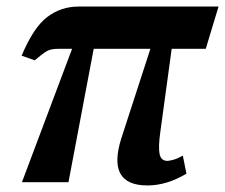

<svg xmlns="http://www.w3.org/2000/svg" viewBox="-20 -556 687 586"><path d="M47 0 200 -407H158Q136 -407 124 -400.5Q112 -394 86 -372L46 -386Q82 -472 124 -504Q166 -536 220 -536H647L608 -407H504L469 -151Q463 -108 467 -86.5Q471 -65 491 -65Q497 -65 509.5 -68.5Q522 -72 538 -81L549 -26Q489 10 430 10Q304 10 351 -136L439 -407H266L189 0Z"/></svg>

Font: Noto Serif Condensed
Style: Bold Italic
Weight: 700
Width: 3
Italic angle: -12°
Designer: Monotype Design Team
Foundry: Monotype Imaging Inc.
Version: Version 2.014